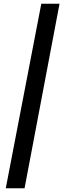

<svg xmlns="http://www.w3.org/2000/svg" viewBox="-20 -816 340 1032"><path d="M202 -796H300L112 196H11Z"/></svg>

Font: Sansita SW
Style: Italic
Weight: 400
Italic angle: -11°
Designer: Pablo Cosgaya
Foundry: Omnibus-Type
Version: Version 1.000